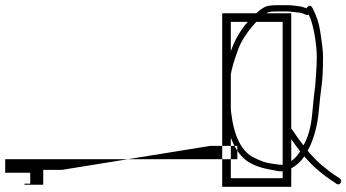

<svg xmlns="http://www.w3.org/2000/svg" viewBox="-807 -644 1330 737"><path d="M338 -596C343.3 -596 349.3 -594.7 356 -592L368 -587C370.7 -585.7 374 -586 378 -588C380 -582.7 382.3 -577.7 385 -573C395.7 -541 403 -504.5 407 -463.5C408.3 -449.8 409 -435.8 409 -421.5C409 -407.2 408 -385 406 -355C404 -325 402.2 -304.8 400.5 -294.5C398.8 -284.2 395.8 -254.6 391.3 -205.7C386.8 -156.9 375.7 -117 358 -86C356 -88.7 352 -93.8 346 -101.5C340 -109.2 334.2 -117.3 328.5 -126C322.8 -134.7 317.3 -142.3 312 -149L305 -160C300.3 -166.7 294.7 -167.7 288 -163C281.3 -158.3 280.3 -152.7 285 -146L293 -136C297.7 -128.7 303 -120.8 309 -112.5C315 -104.2 321.3 -95.3 328 -86C334.7 -76.7 340.3 -69 345 -63C343.7 -60.3 342 -58 340 -56C331.3 -42.7 321 -32.2 309 -24.5C297 -16.8 287.6 -12.5 280.7 -11.5C273.9 -10.5 255.2 -12.6 224.8 -17.8C210.1 -20.4 192.4 -26.8 172 -37C121.8 -59 91.2 -118 80 -214C73.5 -269.7 72.9 -316.3 78.1 -353.5C81.6 -377.9 91.5 -412.4 108.1 -456.9C117.5 -482.2 134.3 -509.8 158.5 -539.5C170.2 -553.8 182.7 -566.8 196 -578.5C209.3 -590.2 219.7 -596.7 227 -598C234.3 -599.3 242 -600 250 -600H300ZM370 -612C358.4 -616.6 348.8 -619.3 341 -620C333.7 -620.7 327 -621.5 321 -622.5C315 -623.5 308.3 -624 301 -624H250C240.7 -624 230.8 -623 220.5 -621C210.2 -619 197 -611 181 -597C134 -556.2 100.7 -508.2 81 -453C58.8 -392.9 48.4 -337.6 50 -287C52.1 -220.9 60.1 -168.6 74 -130C87.3 -89 105.5 -57.8 128.5 -36.5C151 -15.7 184.2 -1.3 228 6.5C237.3 8.2 246.8 10 256.5 12C266.2 14 275.8 14.2 285.5 12.5C295.2 10.8 307.3 5.2 322 -4.5C336.7 -14.2 349.3 -26.7 360 -42C360.7 -42.7 361 -43.3 361 -44C363.7 -41.3 366 -38.7 368 -36C397.7 -2.1 433 27.9 474 54L484 61C490.7 65.7 496.2 64.7 500.5 58C504.8 51.3 503.7 45.7 497 41L487 34C470.3 24 449.2 8 423.5 -14C411.8 -24 401.7 -34 393 -44C384.3 -54 378 -61 374 -65C397.5 -108.7 412 -161.9 417.5 -224.5C420.5 -258.8 423.8 -289.2 427.5 -315.5C431.2 -341.8 433 -379.2 433 -427.6C433 -446.7 429.1 -480.1 421.4 -527.8C416.9 -555 408.8 -580.4 397 -604L392 -614C388 -621.3 383.5 -623.7 378.5 -621C373.5 -618.3 370.7 -615.3 370 -612ZM46 73H311V-593H46ZM79 40V-560H278V40ZM0 -84H104V-33H-787V19H-686V-33H-691V61H-713V65H-641V8H-569Z"/></svg>

Font: Proton
Style: SeBd
Weight: 500
Version: Version 1.017